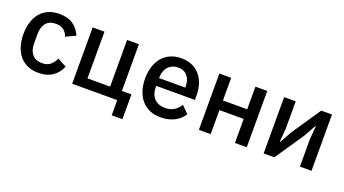

<svg xmlns="http://www.w3.org/2000/svg" viewBox="-54 -1029 2984 1666"><g transform="rotate(20 1438.0 -196.0)"><path d="M279 12Q223 12 179 -7Q135 -26 105 -61.5Q75 -97 59 -147.5Q43 -198 43 -260Q43 -322 59 -372.5Q75 -423 105 -458.5Q135 -494 179 -513Q223 -532 279 -532Q357 -532 407 -497Q457 -462 480 -404L390 -362Q379 -398 351.5 -419.5Q324 -441 279 -441Q219 -441 188.5 -403.5Q158 -366 158 -306V-213Q158 -153 188.5 -115.5Q219 -78 279 -78Q327 -78 355.5 -101.5Q384 -125 401 -164L484 -120Q458 -56 406 -22Q354 12 279 12Z M1004 0H588V-520H697V-89H906V-520H1015V-89H1103V140H1004Z M1406 12Q1350 12 1306 -7Q1262 -26 1231 -61.5Q1200 -97 1183.5 -147.5Q1167 -198 1167 -260Q1167 -322 1183.5 -372.5Q1200 -423 1231 -458.5Q1262 -494 1306 -513Q1350 -532 1406 -532Q1463 -532 1506.5 -512Q1550 -492 1579 -456.5Q1608 -421 1622.5 -374Q1637 -327 1637 -273V-232H1280V-215Q1280 -155 1315.5 -116.5Q1351 -78 1417 -78Q1465 -78 1498 -99Q1531 -120 1554 -156L1618 -93Q1589 -45 1534 -16.5Q1479 12 1406 12ZM1406 -447Q1378 -447 1354.5 -437Q1331 -427 1314.5 -409Q1298 -391 1289 -366Q1280 -341 1280 -311V-304H1522V-314Q1522 -374 1491 -410.5Q1460 -447 1406 -447Z M1758 -520H1867V-311H2091V-520H2200V0H2091V-222H1867V0H1758Z M2356 -520H2463V-266L2453 -143H2457L2519 -254L2699 -520H2798V0H2691V-254L2701 -377H2697L2635 -266L2455 0H2356Z"/></g></svg>

Font: IBMPlexSans-Medium
Style: Regular
Weight: 500
Designer: Mike Abbink, Paul van der Laan, Pieter van Rosmalen
Foundry: Bold Monday
Version: Version 3.1